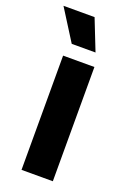

<svg xmlns="http://www.w3.org/2000/svg" viewBox="-155 -795 572 847"><g transform="rotate(20 131.0 -371.5)"><path d="M62.9 -536.3H209.9V0H62.9ZM-10.7 -743.4H135.3L192.6 -598.1H80.9Z"/></g></svg>

Font: Mona Sans VF XLt
Style: Regular
Weight: 200
Designer: Deni Anggara
Foundry: GitHub
Version: Version 2.000;Glyphs 3.2.3 (3260)